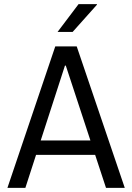

<svg xmlns="http://www.w3.org/2000/svg" viewBox="-20 -911 640 931"><path d="M16 0 248 -686H352L585 0H494L299 -593H295L103 0ZM122 -160V-230H475V-160ZM259 -756 361 -891H450V-888L332 -756Z"/></svg>

Font: Chivo Mono Light
Style: Regular
Weight: 300
Monospace: yes
Designer: Hector Gatti
Foundry: Omnibus-Type
Version: Version 1.008